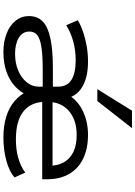

<svg xmlns="http://www.w3.org/2000/svg" viewBox="150 -954 812 1153"><g transform="rotate(90 556.5 -377.0)"><path d="M291 9Q229 9 180 -10.5Q131 -30 103.5 -64.5Q76 -99 76 -144Q76 -196 109 -227.5Q142 -259 211.5 -273.5Q281 -288 390 -288H517V-227H395Q314 -227 264 -219.5Q214 -212 191.5 -195Q169 -178 169 -147Q169 -106 206 -83.5Q243 -61 302 -61Q359 -61 403.5 -80Q448 -99 474 -131.5Q500 -164 500 -203V-319Q500 -373 460 -399Q420 -425 341 -425Q283 -425 229 -410.5Q175 -396 131 -368L101 -438Q134 -457 174 -470.5Q214 -484 258.5 -491.5Q303 -499 349 -499Q435 -499 490.5 -470.5Q546 -442 564 -390H555Q589 -442 651.5 -470.5Q714 -499 789 -499Q873 -499 933 -469.5Q993 -440 1024.5 -385Q1056 -330 1056 -254V-224H564V-286H998L975 -266Q975 -318 953.5 -355Q932 -392 891 -411.5Q850 -431 791 -431Q699 -431 645 -383.5Q591 -336 591 -254V-244Q591 -158 647.5 -112Q704 -66 816 -66Q879 -66 928 -80Q977 -94 1016 -122L1045 -58Q1009 -26 944.5 -8.5Q880 9 805 9Q735 9 680 -8Q625 -25 586.5 -58Q548 -91 528 -135H551Q532 -91 495.5 -58.5Q459 -26 408 -8.5Q357 9 291 9ZM515 -555 644 -763H749L586 -555Z"/></g></svg>

Font: Nunito Sans 10pt Expanded
Style: Regular
Weight: 400
Width: 7
Designer: Vernon Adams
Foundry: Vernon Adams
Version: Version 3.101;gftools[0.9.27]